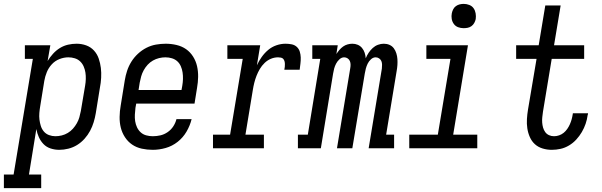

<svg xmlns="http://www.w3.org/2000/svg" viewBox="-80 -763 3100 988"><path d="M-60 205V135H-10L89 -460H48V-530H179L165 -449Q177 -469 193 -486.5Q209 -504 228.5 -516Q248 -528 270 -533Q292 -538 314 -538Q314 -538 314 -538Q314 -538 314 -538Q340 -538 363.5 -529.5Q387 -521 403.5 -503Q420 -485 428 -461.5Q436 -438 439 -413.5Q442 -389 440.5 -362.5Q439 -336 434 -311L413 -181Q409 -157 402 -134Q395 -111 383.5 -89.5Q372 -68 355 -49Q338 -30 317 -17Q296 -4 272 2Q248 8 225 8Q202 8 180.5 1Q159 -6 144 -21.5Q129 -37 120 -57Q111 -77 107 -99L69 135H132V205ZM205 -62Q221 -62 237.5 -66Q254 -70 269 -79Q284 -88 295.5 -101Q307 -114 315.5 -129Q324 -144 328.5 -160Q333 -176 336 -192L358 -322Q361 -339 361.5 -356.5Q362 -374 359.5 -390Q357 -406 350.5 -421Q344 -436 332.5 -447Q321 -458 305 -463Q289 -468 272 -468Q249 -468 226 -459Q203 -450 186.5 -432Q170 -414 161 -392Q152 -370 148 -347L127 -217Q124 -200 122.5 -182Q121 -164 123 -147.5Q125 -131 130 -115Q135 -99 145.5 -86.5Q156 -74 172 -68Q188 -62 205 -62Z M706 8Q677 8 649.5 2Q622 -4 600 -19Q578 -34 563 -57Q548 -80 541.5 -106.5Q535 -133 535.5 -162Q536 -191 541 -219L562 -349Q566 -374 574 -398.5Q582 -423 596 -445.5Q610 -468 630 -486.5Q650 -505 673.5 -517Q697 -529 722.5 -533.5Q748 -538 773 -538Q801 -538 828.5 -531.5Q856 -525 877.5 -510Q899 -495 913.5 -472Q928 -449 934 -422.5Q940 -396 939.5 -367.5Q939 -339 934 -311L921 -230H621L617 -208Q615 -191 614 -173.5Q613 -156 615.5 -139.5Q618 -123 625 -108Q632 -93 644 -82Q656 -71 672.5 -66.5Q689 -62 706 -62Q726 -62 745.5 -66.5Q765 -71 782.5 -83Q800 -95 811.5 -112.5Q823 -130 828 -150H906Q898 -117 880 -86Q862 -55 834 -33Q806 -11 772.5 -1.5Q739 8 706 8ZM633 -300H854L858 -322Q861 -339 861.5 -356.5Q862 -374 859.5 -390.5Q857 -407 850.5 -422Q844 -437 832.5 -447.5Q821 -458 805 -463Q789 -468 771 -468Q755 -468 738.5 -464Q722 -460 707 -451.5Q692 -443 680 -430Q668 -417 659.5 -401.5Q651 -386 646.5 -370Q642 -354 639 -338Z M1016 0V-70H1104L1169 -460H1090V-530H1259L1242 -427Q1252 -449 1266.5 -469.5Q1281 -490 1300 -506Q1319 -522 1342.5 -530Q1366 -538 1389 -538Q1405 -538 1420.5 -535Q1436 -532 1447 -522Q1458 -512 1462.5 -497.5Q1467 -483 1467.5 -467.5Q1468 -452 1466 -436Q1464 -420 1462 -404H1383Q1385 -412 1385.5 -419Q1386 -426 1386 -433.5Q1386 -441 1384 -448Q1382 -455 1377.5 -460Q1373 -465 1365.5 -466.5Q1358 -468 1351 -468Q1332 -468 1314 -460.5Q1296 -453 1281.5 -439Q1267 -425 1257 -408Q1247 -391 1240 -373Q1233 -355 1228.5 -337Q1224 -319 1221 -300L1183 -70H1278V0Z M1453 0V-70H1504L1568 -460H1527V-530H1658L1651 -485Q1651 -485 1651 -485Q1651 -485 1651 -485Q1658 -496 1666.5 -506Q1675 -516 1685.5 -523.5Q1696 -531 1708.5 -534.5Q1721 -538 1733 -538Q1733 -538 1733 -538Q1733 -538 1733 -538Q1748 -538 1761 -532.5Q1774 -527 1783 -516Q1792 -505 1796.5 -491.5Q1801 -478 1802 -463Q1808 -478 1817 -491.5Q1826 -505 1838 -516Q1850 -527 1865 -532.5Q1880 -538 1895 -538Q1895 -538 1895 -538Q1895 -538 1895 -538Q1911 -538 1924.5 -532Q1938 -526 1946.5 -514.5Q1955 -503 1959.5 -488.5Q1964 -474 1965 -459Q1966 -444 1965 -428.5Q1964 -413 1961 -397L1907 -70H1948V0H1817L1885 -410Q1886 -420 1886 -430Q1886 -440 1882.5 -448.5Q1879 -457 1871 -462.5Q1863 -468 1853 -468Q1840 -468 1829 -458Q1818 -448 1812 -435.5Q1806 -423 1802.5 -410Q1799 -397 1797 -384L1733 0H1654L1722 -410Q1724 -420 1724 -430Q1724 -440 1720.5 -448.5Q1717 -457 1709 -462.5Q1701 -468 1691 -468Q1678 -468 1667 -458Q1656 -448 1649.5 -435.5Q1643 -423 1639.5 -410Q1636 -397 1634 -384L1571 0Z M2026 0V-70H2173L2238 -460H2114V-530H2328L2252 -70H2376V0ZM2306 -618Q2291 -618 2277.5 -623Q2264 -628 2255.5 -639.5Q2247 -651 2244.5 -665.5Q2242 -680 2245 -695Q2247 -705 2252 -715Q2257 -725 2266 -731.5Q2275 -738 2285.5 -740.5Q2296 -743 2306 -743Q2321 -743 2335 -737.5Q2349 -732 2357 -720.5Q2365 -709 2367.5 -694.5Q2370 -680 2368 -665Q2366 -655 2360.5 -645Q2355 -635 2346 -628.5Q2337 -622 2326.5 -620Q2316 -618 2306 -618Z M2759 8Q2735 8 2712 1Q2689 -6 2672.5 -21Q2656 -36 2646.5 -57.5Q2637 -79 2633.5 -102.5Q2630 -126 2631.5 -150.5Q2633 -175 2637 -199L2681 -460H2576V-530H2692L2726 -735H2805L2771 -530H2926V-460H2759L2714 -188Q2712 -174 2710.5 -160Q2709 -146 2710 -132.5Q2711 -119 2714.5 -106.5Q2718 -94 2725.5 -83.5Q2733 -73 2745 -67.5Q2757 -62 2771 -62Q2784 -62 2797 -66.5Q2810 -71 2820.5 -79.5Q2831 -88 2839 -99.5Q2847 -111 2852.5 -123.5Q2858 -136 2861.5 -148.5Q2865 -161 2867 -174Q2867 -176 2867.5 -177.5Q2868 -179 2868 -180H2946Q2946 -178 2945.5 -175.5Q2945 -173 2944 -171Q2941 -148 2933.5 -126Q2926 -104 2914 -83.5Q2902 -63 2885.5 -45Q2869 -27 2848 -14.5Q2827 -2 2804.5 3Q2782 8 2759 8Z"/></svg>

Font: Iosevka Curly Slab Oblique
Style: Regular
Weight: 400
Italic angle: -9°
Monospace: yes
Designer: Belleve Invis
Foundry: Belleve Invis
Version: Version 11.1.0; ttfautohint (v1.8.3)